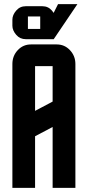

<svg xmlns="http://www.w3.org/2000/svg" viewBox="-20 -910 425 930"><path d="M240.2 -720.2H175.8L261.2 -890.1H355ZM40 0V-600.1Q40 -639.6 66.4 -667.5Q92.3 -694.8 129.9 -694.8H254.9Q292.5 -694.8 318.4 -667.5Q345.2 -639.2 345.2 -600.1V0H234.9V-294.9L149.9 -250V0ZM149.9 -373 234.9 -418V-589.8H149.9ZM174.8 -770V-830.1H115.2V-770ZM185.1 -879.9Q213.4 -879.9 231.4 -858.9Q250 -837.4 250 -814.9V-785.2Q250 -762.7 231.4 -741.2Q213.4 -720.2 185.1 -720.2H105Q76.7 -720.2 58.6 -741.2Q40 -762.7 40 -785.2V-814.9Q40 -837.4 58.6 -858.9Q76.7 -879.9 105 -879.9Z"/></svg>

Font: Horta
Style: Regular
Weight: 600
Width: 3
Version: Version 0.11